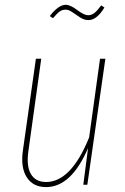

<svg xmlns="http://www.w3.org/2000/svg" viewBox="-20 -761 513 791"><path d="M344.2 -678.2Q327.1 -678.2 310.3 -689Q293.5 -699.7 278.6 -710.4Q263.7 -721.2 251 -721.2Q236.3 -721.2 226.1 -713.9Q215.8 -706.5 198.2 -686L185.1 -694.8Q220.7 -741.2 251 -741.2Q269.5 -741.2 298.1 -719.7Q326.7 -698.2 342.8 -698.2Q356.9 -698.2 368.9 -707.5Q380.9 -716.8 397 -738.8L410.2 -730Q378.9 -678.2 344.2 -678.2ZM169.9 9.8Q116.2 9.8 90.3 -30.5Q64.5 -70.8 74.2 -140.1L127.9 -519H149.9L97.2 -140.1Q87.9 -77.1 107.2 -44.2Q126.5 -11.2 169.9 -11.2Q272.9 -11.2 347.2 -194.8L392.1 -519H414.1L339.8 0H323.2L342.8 -150.9Q273.4 9.8 169.9 9.8Z"/></svg>

Font: Fira Sans Compressed Thin
Style: Italic
Weight: 100
Width: 3
Italic angle: -8°
Designer: Carrois Corporate & Edenspiekermann AG
Foundry: Carrois Corporate GbR & Edenspiekermann AG
Version: Version 4.203;PS 004.203;hotconv 1.0.88;makeotf.lib2.5.64775